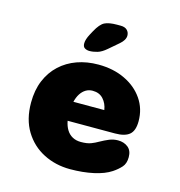

<svg xmlns="http://www.w3.org/2000/svg" viewBox="-104 -779 827 882"><g transform="rotate(15 309.5 -337.5)"><path d="M307.5 10.5Q238 10.5 180.8 -18.8Q123.5 -48 89.5 -103.8Q55.5 -159.5 55.5 -239Q55.5 -298.5 74.8 -344.5Q94 -390.5 128.5 -422.5Q163 -454.5 209.2 -471Q255.5 -487.5 310 -487.5Q381 -487.5 436.2 -461.2Q491.5 -435 523.2 -389Q555 -343 555 -283.5Q555 -238.5 533.2 -220Q511.5 -201.5 464.5 -201.5H239.5Q244 -177 254.8 -159.5Q265.5 -142 282.8 -132.5Q300 -123 323 -123Q352.5 -123 370.8 -130Q389 -137 405 -146.5Q425.5 -158 445.2 -166.2Q465 -174.5 487 -174.5Q515.5 -174.5 534.8 -159Q554 -143.5 554 -112.5Q554 -82 538.5 -64.8Q523 -47.5 500.5 -32.5Q469 -11.5 418.2 -0.5Q367.5 10.5 307.5 10.5ZM242.5 -292.5H389.5Q385 -323 366.2 -343.8Q347.5 -364.5 315.5 -364.5Q297.5 -364.5 283 -355.8Q268.5 -347 258.2 -331Q248 -315 242.5 -292.5ZM253 -537Q240.5 -537 230.8 -542.8Q221 -548.5 221 -565Q221 -583.5 235.5 -610.5L245.5 -629Q266 -666.5 286.2 -676.5Q306.5 -686.5 344.5 -686.5H362Q382.5 -686.5 393 -676Q403.5 -665.5 403.5 -650Q403.5 -629 379 -608L333 -568.5Q310 -548.5 290.2 -542.8Q270.5 -537 253 -537Z"/></g></svg>

Font: Sono ExtraLight Monospace ExtraBold
Style: Regular
Weight: 800
Version: Version 2.112